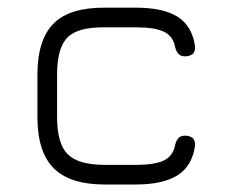

<svg xmlns="http://www.w3.org/2000/svg" viewBox="-20 -493 611 513"><path d="M342.5 0C342.5 0 260.5 0 260.5 0C198 0 152.5 -14.5 123.5 -43.5C94.5 -72.5 80 -118 80 -180.5C80 -180.5 80 -180.5 80 -180.5C80 -180.5 80 -293.5 80 -293.5C80 -356 94.5 -401.5 123.5 -430.5C152 -459 198 -473 260.5 -472.5C260.5 -472.5 260.5 -472.5 260.5 -472.5C260.5 -472.5 342.5 -472.5 342.5 -472.5C391.5 -472.5 429 -464.5 455 -448C480.5 -431.5 496 -405.5 501 -370C501 -370 501 -370 501 -370C502 -361 500 -354 495.5 -349.5C490.5 -345 483.5 -342.5 475 -342.5C475 -342.5 475 -342.5 475 -342.5C467 -342.5 461 -344.5 457 -349C453 -353 450 -359 448 -367C448 -367 448 -367 448 -367C444.5 -386.5 434.5 -400 418.5 -408C402.5 -416 377 -420 342.5 -420C342.5 -420 342.5 -420 342.5 -420C342.5 -420 260.5 -420 260.5 -420C213 -420.5 179.5 -412 161 -393.5C142 -375 132.5 -341.5 132.5 -293.5C132.5 -293.5 132.5 -293.5 132.5 -293.5C132.5 -293.5 132.5 -180.5 132.5 -180.5C132.5 -133 142 -99.5 161 -81C179.5 -62 213 -52.5 260.5 -52.5C260.5 -52.5 260.5 -52.5 260.5 -52.5C260.5 -52.5 342.5 -52.5 342.5 -52.5C377 -52.5 402.5 -56.5 418.5 -64.5C434.5 -72.5 444.5 -86.5 448 -106C448 -106 448 -106 448 -106C450 -114 453 -120 457 -124.5C461 -128.5 467 -130.5 475 -130.5C475 -130.5 475 -130.5 475 -130.5C483.5 -130.5 490.5 -128 495.5 -123.5C500 -118.5 502 -111.5 501 -103C501 -103 501 -103 501 -103C496 -67.5 480.5 -41.5 455 -25C429 -8.5 391.5 0 342.5 0C342.5 0 342.5 0 342.5 0Z"/></svg>

Font: Jura-Fortis-Regular
Style: Regular
Weight: 500
Designer: Daniel Johnson, Alexei Vanyashin, Mirko Velimirovic
Foundry: Daniel Johnson
Version: ""